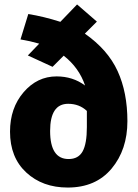

<svg xmlns="http://www.w3.org/2000/svg" viewBox="-20 -824 621 862"><path d="M361 -673Q464 -601 508 -505Q552 -409 552 -280Q552 -152 481 -67Q410 18 284 18Q171 18 98 -49.5Q25 -117 25 -233Q25 -339 86 -410Q147 -481 234 -481Q307 -481 362 -440Q335 -520 266 -574L216 -524L105 -575L156 -628Q115 -640 72 -647L107 -761Q176 -750 251 -726L326 -804L415 -727ZM288 -110Q332 -110 351 -144.5Q370 -179 370 -253V-326Q336 -358 286 -358Q205 -358 205 -236Q205 -110 288 -110Z"/></svg>

Font: FiraGO ExtraBold
Style: Regular
Weight: 800
Designer: bBox Type
Foundry: bBox Type GmbH
Version: Version 1.001;PS 001.001;hotconv 1.0.88;makeotf.lib2.5.64775